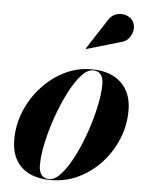

<svg xmlns="http://www.w3.org/2000/svg" viewBox="-52 -756 627 809"><g transform="rotate(5 261.5 -351.5)"><path d="M433 -594 293.5 -553 292 -555.5 373 -680.5Q387.5 -704 408.5 -710Q429.5 -716 448.8 -709.5Q468 -703 477.5 -689Q488 -673 486 -652.5Q484 -632 470.5 -615.2Q457 -598.5 433 -594ZM193.5 10Q112 10 68.5 -31Q25 -72 25 -147Q25 -210 49 -267.8Q73 -325.5 114.8 -371.2Q156.5 -417 210 -443.5Q263.5 -470 323 -470Q404.5 -470 449.2 -427.5Q494 -385 494 -310Q494 -248 470.8 -190.8Q447.5 -133.5 406.2 -88.2Q365 -43 310.5 -16.5Q256 10 193.5 10ZM186.5 6.5Q211 6.5 237.2 -23.5Q263.5 -53.5 288 -101.8Q312.5 -150 332 -206.5Q351.5 -263 363 -317Q374.5 -371 374.5 -411Q374.5 -436.5 364 -451.2Q353.5 -466 330 -466Q305.5 -466 279.5 -436.2Q253.5 -406.5 229 -358Q204.5 -309.5 184.8 -253.2Q165 -197 153.5 -143Q142 -89 142 -48.5Q142 -23 152.8 -8.2Q163.5 6.5 186.5 6.5Z"/></g></svg>

Font: Bodoni* 48pt
Style: Bold Italic
Weight: 700
Italic angle: -13°
Version: Version 2.3